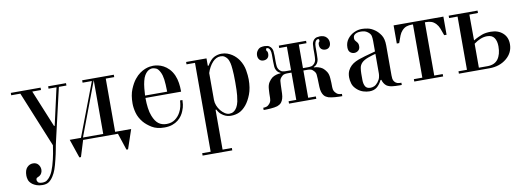

<svg xmlns="http://www.w3.org/2000/svg" viewBox="-58 -802 3928 1428"><g transform="rotate(-10 1906.5 -87.5)"><path d="M296 0 124 -420H55V-438H280V-420H214L329 -140H334L397 -420H337V-438H472V-420H415L328 -44Q321 -16 317.5 2.5Q314 21 311 37Q308 53 304.5 69.5Q301 86 295 110Q285 152 275 180Q265 208 251 229Q235 254 217 266Q199 278 170 278Q143 278 124.5 271Q106 264 95 256Q73 239 67.5 221Q62 203 62 189Q62 147 81 127Q100 107 126 107Q152 107 166 124.5Q180 142 180 164Q180 177 174 189Q168 201 157 208Q148 213 139.5 216.5Q131 220 131 234Q131 240 138 250Q145 260 172 260Q181 260 192.5 257Q204 254 218 240Q238 220 251.5 187.5Q265 155 277 104Q281 88 286 61.5Q291 35 296 0Z M664 -420H594V-438H833V-420H769V-18H890L841 127H829L787 0H524L486 123H474L426 -18H511ZM526 -18H679V-424Z M1304 -227H1035V-218Q1035 -188 1039.5 -152Q1044 -116 1055 -89Q1072 -46 1096.5 -27.5Q1121 -9 1157 -9Q1195 -9 1221.5 -28.5Q1248 -48 1263 -77Q1274 -97 1279 -120Q1284 -143 1285 -164H1303Q1303 -153 1300.5 -131Q1298 -109 1287 -83Q1281 -67 1269.5 -50Q1258 -33 1240 -18.5Q1222 -4 1196.5 5Q1171 14 1137 14Q1080 14 1043 -8.5Q1006 -31 983 -58Q954 -93 943.5 -131Q933 -169 933 -203Q933 -266 951 -309.5Q969 -353 990 -379Q1010 -404 1030.5 -418.5Q1051 -433 1070 -440.5Q1089 -448 1105 -450.5Q1121 -453 1132 -453Q1147 -453 1167.5 -449Q1188 -445 1209 -434Q1230 -423 1249.5 -403Q1269 -383 1283 -352Q1295 -324 1299.5 -293Q1304 -262 1304 -236ZM1035 -245H1202Q1201 -305 1196.5 -338Q1192 -371 1181 -393Q1167 -422 1150.5 -428.5Q1134 -435 1123 -435Q1115 -435 1104.5 -431.5Q1094 -428 1083.5 -419Q1073 -410 1063.5 -394Q1054 -378 1048 -353Q1042 -330 1039 -299Q1036 -268 1035 -245Z M1533 -382H1539Q1565 -426 1592 -439.5Q1619 -453 1648 -453Q1672 -453 1691.5 -446Q1711 -439 1727 -428.5Q1743 -418 1755.5 -405Q1768 -392 1776 -380Q1801 -342 1808 -300.5Q1815 -259 1815 -230Q1815 -164 1797 -117.5Q1779 -71 1755 -42Q1729 -11 1701 1.5Q1673 14 1638 14Q1636 14 1624.5 13Q1613 12 1598 6Q1583 0 1567 -13Q1551 -26 1539 -50H1533V251H1603V269H1379V251H1443V-420H1379V-438H1533ZM1534 -327V-124Q1534 -103 1542.5 -81.5Q1551 -60 1565 -42.5Q1579 -25 1596 -14Q1613 -3 1630 -3Q1638 -3 1648 -5.5Q1658 -8 1668.5 -16.5Q1679 -25 1688 -40.5Q1697 -56 1703 -82Q1706 -95 1709.5 -127Q1713 -159 1713 -227Q1713 -260 1712 -283.5Q1711 -307 1709.5 -323.5Q1708 -340 1706.5 -351.5Q1705 -363 1703 -371Q1701 -378 1697.5 -389Q1694 -400 1686.5 -410Q1679 -420 1667.5 -427.5Q1656 -435 1638 -435Q1620 -435 1605 -427Q1590 -419 1578 -406Q1564 -391 1552.5 -370.5Q1541 -350 1534 -327Z M2285 0H2079V-18H2137V-224H2104Q2093 -224 2081.5 -221Q2070 -218 2059 -205Q2046 -191 2045 -176Q2044 -161 2043 -147L2041 -83Q2040 -60 2035 -44.5Q2030 -29 2022.5 -19Q2015 -9 2006 -4Q1997 1 1989 4Q1979 7 1966 9Q1953 11 1939.5 12Q1926 13 1914.5 13.5Q1903 14 1897 14H1885V-3Q1911 -3 1923.5 -14Q1936 -25 1940 -33Q1948 -48 1947.5 -66Q1947 -84 1948 -99L1950 -133Q1952 -164 1964.5 -183Q1977 -202 1991 -213Q2005 -223 2022.5 -228Q2040 -233 2056 -233V-237Q2038 -243 2027 -262Q2020 -274 2018.5 -288.5Q2017 -303 2017 -329V-360V-381Q2017 -401 2012 -415Q2004 -435 1989 -435Q1984 -435 1982.5 -432Q1981 -429 1981 -427Q1981 -418 1982.5 -415.5Q1984 -413 1986 -411.5Q1988 -410 1989.5 -406.5Q1991 -403 1991 -393Q1991 -371 1979 -360Q1967 -349 1948 -349Q1929 -349 1918 -361.5Q1907 -374 1907 -394Q1907 -417 1922 -434Q1933 -447 1947 -450Q1961 -453 1973 -453Q1981 -453 1994.5 -450.5Q2008 -448 2019 -436Q2031 -422 2033 -404Q2035 -386 2035 -369V-330Q2035 -307 2037 -290Q2039 -273 2051 -259Q2062 -247 2074 -244.5Q2086 -242 2097 -242H2137V-420H2079V-438H2285V-420H2227V-242H2267Q2278 -242 2290 -244.5Q2302 -247 2313 -259Q2325 -273 2327 -290Q2329 -307 2329 -330V-369Q2329 -386 2331 -404Q2333 -422 2345 -436Q2356 -448 2370 -450.5Q2384 -453 2392 -453Q2404 -453 2417.5 -449.5Q2431 -446 2442 -434Q2457 -417 2457 -394Q2457 -374 2446 -361.5Q2435 -349 2416 -349Q2397 -349 2385 -360Q2373 -371 2373 -393Q2373 -403 2374.5 -406.5Q2376 -410 2378 -411.5Q2380 -413 2381.5 -415.5Q2383 -418 2383 -427Q2383 -429 2381.5 -432Q2380 -435 2375 -435Q2360 -435 2352 -415Q2347 -401 2347 -381V-360V-329Q2347 -303 2345.5 -288.5Q2344 -274 2337 -262Q2326 -243 2308 -237V-233Q2324 -233 2341.5 -228Q2359 -223 2373 -213Q2387 -202 2399.5 -183Q2412 -164 2414 -133L2416 -99Q2417 -84 2416.5 -66Q2416 -48 2424 -33Q2428 -25 2440.5 -14Q2453 -3 2479 -3V14H2467Q2461 14 2449.5 13.5Q2438 13 2424.5 12Q2411 11 2398 9Q2385 7 2375 4Q2367 1 2358 -4Q2349 -9 2341.5 -19Q2334 -29 2329 -44.5Q2324 -60 2323 -83L2321 -147Q2320 -161 2319 -176Q2318 -191 2305 -205Q2294 -218 2282.5 -221Q2271 -224 2260 -224H2227V-18H2285Z M2776 -271V-351Q2776 -372 2772.5 -388.5Q2769 -405 2749 -420Q2737 -429 2724 -432Q2711 -435 2697 -435Q2679 -435 2667.5 -431Q2656 -427 2649.5 -421Q2643 -415 2641 -408.5Q2639 -402 2639 -396Q2639 -385 2643.5 -378Q2648 -371 2654 -365Q2659 -360 2663 -352.5Q2667 -345 2667 -331Q2667 -309 2653.5 -298Q2640 -287 2623 -287Q2606 -287 2592.5 -298.5Q2579 -310 2579 -336Q2579 -372 2599 -398.5Q2619 -425 2648 -439Q2665 -447 2679.5 -450Q2694 -453 2709 -453Q2729 -453 2753.5 -448Q2778 -443 2805 -424Q2828 -408 2847 -379.5Q2866 -351 2866 -300V-74Q2866 -64 2867.5 -50.5Q2869 -37 2878 -26Q2887 -15 2898.5 -11.5Q2910 -8 2922 -8H2929V9H2908Q2881 9 2857 6Q2833 3 2816 -8Q2805 -16 2797 -29Q2789 -42 2786 -55H2780Q2763 -21 2741 -3.5Q2719 14 2685 14Q2663 14 2639 6.5Q2615 -1 2595 -18Q2568 -41 2560.5 -67Q2553 -93 2553 -114Q2553 -144 2563 -164.5Q2573 -185 2588.5 -199.5Q2604 -214 2624 -223.5Q2644 -233 2664 -239Q2668 -240 2675.5 -242.5Q2683 -245 2696 -249Q2709 -253 2728.5 -258Q2748 -263 2776 -271ZM2776 -105V-253Q2764 -250 2749 -245.5Q2734 -241 2719 -235.5Q2704 -230 2691.5 -223Q2679 -216 2671 -208Q2654 -191 2650.5 -168.5Q2647 -146 2647 -126V-79Q2647 -50 2657.5 -30.5Q2668 -11 2697 -11Q2711 -11 2725 -17Q2739 -23 2753 -40Q2768 -59 2772 -76Q2776 -93 2776 -105Z M2946 -438H3322V-301H3304Q3293 -333 3284.5 -354.5Q3276 -376 3262 -391Q3245 -409 3227 -414.5Q3209 -420 3191 -420H3179V-18H3243V0H3025V-18H3089V-420H3077Q3059 -420 3041 -414.5Q3023 -409 3006 -391Q2992 -376 2983.5 -354.5Q2975 -333 2964 -301H2946Z M3687 -149Q3687 -189 3670.5 -213.5Q3654 -238 3616 -238Q3568 -238 3516 -199V-18H3581Q3635 -18 3661 -53Q3687 -88 3687 -149ZM3774 -151Q3774 -86 3722 -43Q3670 0 3593 0H3516H3362V-18H3426V-420H3362V-438H3580V-420L3515 -419L3516 -224Q3534 -235 3552.5 -243.5Q3571 -252 3582 -256Q3609 -266 3649 -266Q3705 -266 3740 -234Q3774 -203 3774 -151Z"/></g></svg>

Font: EIisabethische
Style: Book
Weight: 400
Designer: Salychow
Version: Version 1.3